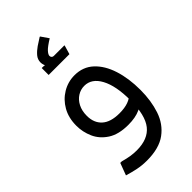

<svg xmlns="http://www.w3.org/2000/svg" viewBox="-258 -725 999 999"><g transform="rotate(-45 241.5 -225.0)"><path d="M255 0Q184 0 141 -28Q98 -56 79 -99Q60 -142 60 -188Q60 -246 84.5 -289Q109 -332 150 -356.5Q191 -381 239 -381Q301 -381 343 -342Q385 -303 406.5 -236Q428 -169 428 -84H353Q353 -189 321.5 -247.5Q290 -306 236 -306Q209 -306 186 -291.5Q163 -277 149 -250Q135 -223 135 -186Q135 -134 167.5 -104.5Q200 -75 265 -75Q303 -75 329.5 -84.5Q356 -94 372 -112L398 -56Q377 -32 342.5 -16Q308 0 255 0ZM192 200Q156 200 124.5 193.5Q93 187 60 177L85 110H96Q125 118 147 121.5Q169 125 192 125Q275 125 314 76Q353 27 353 -84H428Q428 -5 406.5 59.5Q385 124 333.5 162Q282 200 192 200ZM175 -513Q161 -533 161 -553Q161 -575 175.5 -592Q190 -609 211 -623.5Q232 -638 252 -650H255L284 -608Q245 -584 231.5 -569Q218 -554 218 -544Q218 -537 222.5 -532.5Q227 -528 234 -528ZM145 -477V-528H148Q159 -528 167.5 -526.5Q176 -525 176 -525L190 -528H312V-525L298 -477Z"/></g></svg>

Font: Fustat
Style: Regular
Weight: 400
Designer: Mohamed Gaber, Khaled Hosny, Laura Garcia Mut
Foundry: Kief Type Foundry, Alif Type Foundry, Hard Type Foundry
Version: Version 1.007